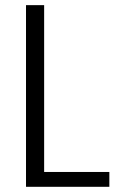

<svg xmlns="http://www.w3.org/2000/svg" viewBox="-20 -719 461 739"><path d="M80.1 0V-699.2H149.9V-57.1H400.9V0Z"/></svg>

Font: Poppins Light
Style: Regular
Weight: 300
Designer: Ninad Kale (Devanagari), Jonny Pinhorn (Latin)
Foundry: Indian Type Foundry
Version: 4.004